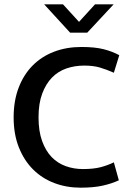

<svg xmlns="http://www.w3.org/2000/svg" viewBox="-20 -857 603 887"><path d="M363 -76Q412 -76 444.5 -84.5Q477 -93 506 -107L529 -24Q497 -9 455 0.5Q413 10 352 10Q287 10 230.5 -11.5Q174 -33 132.5 -74.5Q91 -116 67 -176.5Q43 -237 43 -315Q43 -391 66 -451.5Q89 -512 130.5 -554Q172 -596 229.5 -618Q287 -640 356 -640Q419 -640 459.5 -629.5Q500 -619 531 -602L506 -521Q472 -536 441.5 -545Q411 -554 369 -554Q326 -554 287.5 -541Q249 -528 220.5 -499Q192 -470 175 -424.5Q158 -379 158 -315Q158 -251 174.5 -205.5Q191 -160 218.5 -131.5Q246 -103 283.5 -89.5Q321 -76 363 -76ZM184 -837H271L345 -756L419 -837H505L383 -706H304Z"/></svg>

Font: Ek Mukta Medium
Style: Regular
Weight: 500
Designer: Girish Dalvi and Yashodeep Gholap
Foundry: Ek Type
Version: Version 2.538;PS 1.002;hotconv 16.6.51;makeotf.lib2.5.65220;